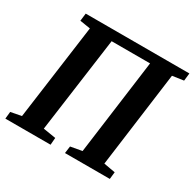

<svg xmlns="http://www.w3.org/2000/svg" viewBox="-161 -915 1101 1088"><g transform="rotate(30 389.5 -371.5)"><path d="M3.4 0 8 -46.4 77.8 -59.8 162.6 -682 94.1 -693 100.3 -743H778.6L772.9 -693L699.5 -682.3L616.7 -59.8L691.9 -46.4L686.8 0H393.5L399.7 -46.4L474.3 -59.8L557.1 -681H305.6L220.5 -59.8L302.9 -46.4L299.2 0Z"/></g></svg>

Font: Merriweather Light
Style: Italic
Weight: 300
Italic angle: -7.8°
Designer: Eben Sorkin
Foundry: Eben Sorkin
Version: Version 2.101